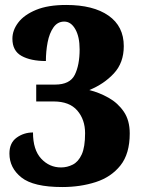

<svg xmlns="http://www.w3.org/2000/svg" viewBox="-20 -744 571 774"><path d="M231 10Q115 10 66.5 -28.5Q18 -67 18 -125Q18 -168 47 -189Q76 -210 113 -210Q113 -140 146 -104.5Q179 -69 226 -69Q251 -69 273.5 -80.5Q296 -92 309.5 -121.5Q323 -151 323 -207Q323 -262 291.5 -298.5Q260 -335 196 -335H126V-403H202Q262 -403 281.5 -442.5Q301 -482 301 -545Q301 -596 283.5 -626.5Q266 -657 239 -657Q212 -657 195.5 -633.5Q179 -610 172 -573.5Q165 -537 165 -498Q104 -498 67 -518.5Q30 -539 30 -588Q30 -622 53.5 -653Q77 -684 125 -704Q173 -724 247 -724Q356 -724 417.5 -681Q479 -638 479 -558Q479 -491 439 -448Q399 -405 340 -381Q380 -371 417.5 -350Q455 -329 479 -294Q503 -259 503 -206Q503 -124 465.5 -77Q428 -30 366 -10Q304 10 231 10Z"/></svg>

Font: Noto Serif Myanmar SemiCondensed Black
Style: Regular
Weight: 900
Width: 4
Designer: Ben Mitchell and the Monotype Design Team
Foundry: Monotype Imaging Inc.
Version: Version 2.106; ttfautohint (v1.8.4.7-5d5b)